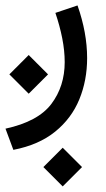

<svg xmlns="http://www.w3.org/2000/svg" viewBox="-26 -286 388 703"><path d="M203.6 254.9 274.4 325.7 203.6 396.5 132.8 325.7ZM79.1 -84.5 149.9 -13.7 79.1 57.1 8.3 -13.7ZM22.9 262.7 -5.9 185.1Q113.3 159.2 162.1 94.5Q210.9 29.8 210.9 -58.6Q210.9 -100.1 201.9 -145.8Q192.9 -191.4 176.8 -238.8L257.8 -266.1Q293 -166 293 -73.2Q293 8.3 264.4 77.9Q235.8 147.5 176 196Q116.2 244.6 22.9 262.7Z"/></svg>

Font: Vazirmatn UI FD
Style: Regular
Weight: 400
Designer: Saber Rastikerdar
Foundry: Saber Rastikerdar
Version: Version 33.003